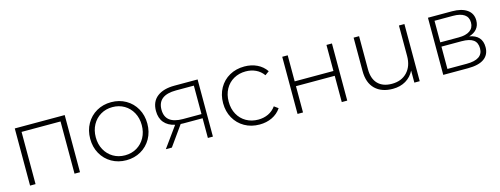

<svg xmlns="http://www.w3.org/2000/svg" viewBox="-19 -1108 4413 1694"><g transform="rotate(-15 2188.0 -261.0)"><path d="M564 -522H108V0H158V-477H514V0H564Z M854.5 -30C894.2 -7.3 938.7 4 988 4C1037.3 4 1081.8 -7.3 1121.5 -30C1161.2 -52.7 1192.3 -84.2 1215 -124.5C1237.7 -164.8 1249 -210.3 1249 -261C1249 -311.7 1237.7 -357.2 1215 -397.5C1192.3 -437.8 1161.2 -469.3 1121.5 -492C1081.8 -514.7 1037.3 -526 988 -526C938.7 -526 894.2 -514.7 854.5 -492C814.8 -469.3 783.7 -437.8 761 -397.5C738.3 -357.2 727 -311.7 727 -261C727 -210.3 738.3 -164.8 761 -124.5C783.7 -84.2 814.8 -52.7 854.5 -30ZM1095.5 -69C1063.8 -50.3 1028 -41 988 -41C948 -41 912.2 -50.3 880.5 -69C848.8 -87.7 823.8 -113.7 805.5 -147C787.2 -180.3 778 -218.3 778 -261C778 -303.7 787.2 -341.7 805.5 -375C823.8 -408.3 848.8 -434.3 880.5 -453C912.2 -471.7 948 -481 988 -481C1028 -481 1063.8 -471.7 1095.5 -453C1127.2 -434.3 1152.2 -408.3 1170.5 -375C1188.8 -341.7 1198 -303.7 1198 -261C1198 -218.3 1188.8 -180.3 1170.5 -147C1152.2 -113.7 1127.2 -87.7 1095.5 -69Z M1778 -522H1566C1499.3 -522 1446.8 -507.3 1408.5 -478C1370.2 -448.7 1351 -405.3 1351 -348C1351 -304.7 1362.3 -269.3 1385 -242C1407.7 -214.7 1440.3 -196.3 1483 -187L1348 0H1403L1532 -181C1537.3 -180.3 1546 -180 1558 -180H1732V0H1778ZM1563 -218C1455 -218 1401 -260.7 1401 -346C1401 -434 1457 -478 1569 -478H1732V-218Z M2069 -30C2109 -7.3 2154.3 4 2205 4C2247 4 2285.2 -4.2 2319.5 -20.5C2353.8 -36.8 2381.7 -60.7 2403 -92L2366 -119C2347.3 -93 2324.2 -73.5 2296.5 -60.5C2268.8 -47.5 2238.3 -41 2205 -41C2164.3 -41 2127.8 -50.2 2095.5 -68.5C2063.2 -86.8 2037.8 -112.7 2019.5 -146C2001.2 -179.3 1992 -217.7 1992 -261C1992 -304.3 2001.2 -342.7 2019.5 -376C2037.8 -409.3 2063.2 -435.2 2095.5 -453.5C2127.8 -471.8 2164.3 -481 2205 -481C2238.3 -481 2268.8 -474.5 2296.5 -461.5C2324.2 -448.5 2347.3 -429 2366 -403L2403 -430C2381.7 -461.3 2353.8 -485.2 2319.5 -501.5C2285.2 -517.8 2247 -526 2205 -526C2154.3 -526 2109 -514.8 2069 -492.5C2029 -470.2 1997.7 -438.8 1975 -398.5C1952.3 -358.2 1941 -312.3 1941 -261C1941 -210.3 1952.3 -164.8 1975 -124.5C1997.7 -84.2 2029 -52.7 2069 -30Z M2551 -522V0H2601V-240H2955V0H3005V-522H2955V-284H2601V-522Z M3667 -522H3617V-244C3617 -182 3599.7 -132.7 3565 -96C3530.3 -59.3 3483.7 -41 3425 -41C3370.3 -41 3328 -56.3 3298 -87C3268 -117.7 3253 -162.3 3253 -221V-522H3203V-217C3203 -145 3222.5 -90.2 3261.5 -52.5C3300.5 -14.8 3354 4 3422 4C3467.3 4 3506.8 -6 3540.5 -26C3574.2 -46 3600 -74 3618 -110V0H3667Z M4306 -140C4306 -212.7 4267.7 -255.7 4191 -269C4221.7 -277.7 4245.5 -292.2 4262.5 -312.5C4279.5 -332.8 4288 -358.3 4288 -389C4288 -431.7 4271.5 -464.5 4238.5 -487.5C4205.5 -510.5 4160 -522 4102 -522H3882V0H4108C4174 0 4223.5 -12 4256.5 -36C4289.5 -60 4306 -94.7 4306 -140ZM3931 -284V-481H4099C4144.3 -481 4178.8 -472.8 4202.5 -456.5C4226.2 -440.2 4238 -415.7 4238 -383C4238 -351 4226 -326.5 4202 -309.5C4178 -292.5 4143.7 -284 4099 -284ZM4256 -142C4256 -74.7 4206.3 -41 4107 -41H3931V-245H4115C4163.7 -245 4199.3 -236.7 4222 -220C4244.7 -203.3 4256 -177.3 4256 -142Z"/></g></svg>

Font: Montserrat Custom ExtraLight
Style: Regular
Weight: 300
Designer: Julieta Ulanovsky
Foundry: Julieta Ulanovsky
Version: Version 7.200